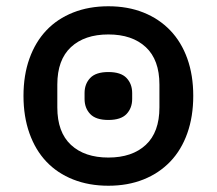

<svg xmlns="http://www.w3.org/2000/svg" viewBox="-20 -581 692 613"><path d="M326 -198Q286 -198 268 -217Q250 -236 250 -265V-284Q250 -313 268 -332Q286 -351 326 -351Q366 -351 384 -332Q402 -313 402 -284V-265Q402 -236 384 -217Q366 -198 326 -198ZM326 -78Q402 -78 445.5 -118.5Q489 -159 489 -238V-311Q489 -390 445.5 -430.5Q402 -471 326 -471Q250 -471 206.5 -430.5Q163 -390 163 -311V-238Q163 -159 206.5 -118.5Q250 -78 326 -78ZM326 12Q264 12 213.5 -8Q163 -28 128 -65Q93 -102 74 -155.5Q55 -209 55 -275Q55 -341 74 -394Q93 -447 128 -484Q163 -521 213.5 -541Q264 -561 326 -561Q388 -561 438 -541Q488 -521 523.5 -484Q559 -447 578 -394Q597 -341 597 -275Q597 -209 578 -155.5Q559 -102 523.5 -65Q488 -28 438 -8Q388 12 326 12Z"/></svg>

Font: IBM Plex Sans Thai Medm
Style: Regular
Weight: 500
Designer: Mike Abbink, Paul van der Laan, Pieter van Rosmalen, Ben Mitchell, Mark Frömberg
Foundry: Bold Monday
Version: Version 1.2